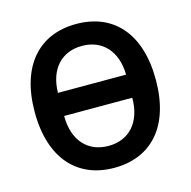

<svg xmlns="http://www.w3.org/2000/svg" viewBox="-106 -814 924 931"><g transform="rotate(-15 356.0 -349.0)"><path d="M356 12C540 12 660 -113 660 -349C660 -585 540 -710 356 -710C173 -710 52 -585 52 -349C52 -113 173 12 356 12ZM356 -600C457 -600 525 -530 527 -410H185C187 -530 254 -600 356 -600ZM356 -98C253 -98 185 -170 185 -294H527C527 -170 459 -98 356 -98Z"/></g></svg>

Font: Braiins Sans SemiBold
Style: Regular
Weight: 600
Designer: Mike Abbink, Paul van der Laan, Pieter van Rosmalen, Jiri Chlebus, Lubos Buracinsky
Foundry: Bold Monday, Sudetype
Version: Version 1.000;hotconv 1.0.109;makeotfexe 2.5.65596